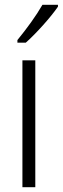

<svg xmlns="http://www.w3.org/2000/svg" viewBox="-20 -785 263 805"><path d="M223 -757V-765H158C131 -718 93 -666 53 -617V-606H88C131 -644 193 -713 223 -757ZM128 0V-532H74V0Z"/></svg>

Font: Noto Sans Kannada Condensed Light
Style: Regular
Weight: 300
Width: 3
Designer: Jelle Bosma - Monotype Design Team
Foundry: Monotype Imaging Inc.
Version: Version 2.005